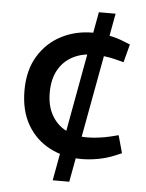

<svg xmlns="http://www.w3.org/2000/svg" viewBox="-51 -742 595 784"><g transform="rotate(5 246.5 -350.0)"><path d="M194.5 0 322.5 -700H391.1L262.4 0ZM304.5 -96.7Q231.5 -96.7 173.3 -127.1Q115.2 -157.4 81.4 -215.2Q47.7 -273.1 47.7 -355.7Q47.7 -438.7 82.8 -496.5Q117.9 -554.3 176.2 -584.5Q234.5 -614.8 305.5 -614.8Q339.7 -614.8 372.4 -608.5Q405.2 -602.3 433.3 -590.5L460.2 -579.8L440.7 -505.5L408.6 -513.8Q385.2 -519.9 361.5 -522.7Q337.7 -525.5 316.3 -525.5Q267.9 -525.5 230.6 -505.8Q193.3 -486.2 172.3 -448.5Q151.2 -410.8 151.2 -355.7Q151.2 -301.6 172.8 -263.6Q194.3 -225.6 232.1 -206.1Q269.9 -186.7 318.3 -186.7Q340.2 -186.7 365 -189.8Q389.9 -192.8 415.2 -198.9L446.7 -206.9L466.7 -134.7L439.6 -123.2Q406.4 -109.4 371.4 -103.1Q336.5 -96.7 304.5 -96.7Z"/></g></svg>

Font: REM Medium
Style: Regular
Weight: 500
Designer: Octavio Pardo
Foundry: Ashler Design
Version: Version 1.005;gftools[0.9.28]